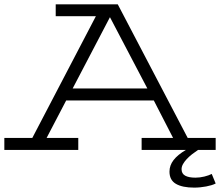

<svg xmlns="http://www.w3.org/2000/svg" viewBox="-40 -691 1014 885"><path d="M216.8 -670.9H502.9L825.2 -55.2H954.1V0H873Q858.9 9.3 845.2 20Q831.5 30.8 820.8 42.2Q810.1 53.7 803.5 65.4Q796.9 77.1 796.9 88.9Q796.9 109.4 813.5 118.7Q830.1 127.9 860.8 127.9Q881.3 127.9 901.9 122.8Q922.4 117.7 936 110.8L954.1 154.8Q945.8 159.2 934.6 162.6Q923.3 166 910.2 168.5Q897 170.9 882.8 172.4Q868.7 173.8 855 173.8Q800.8 173.8 771 156.5Q741.2 139.2 741.2 100.1Q741.2 71.3 760 46.9Q778.8 22.5 816.9 0H612.8V-55.2H757.8L668.9 -228H265.1L174.8 -55.2H320.8V0H-20V-55.2H108.9L401.9 -616.2H216.8ZM466.8 -611.8 294.9 -283.2H639.2Z"/></svg>

Font: Stint Ultra Expanded
Style: Regular
Weight: 400
Width: 7
Designer: Astigmatic (AOETI)
Foundry: Astigmatic (AOETI)
Version: Version 1.000